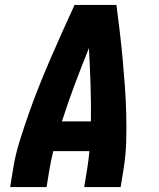

<svg xmlns="http://www.w3.org/2000/svg" viewBox="-20 -755 640 775"><path d="M21 0 33 -74Q42 -130 59.5 -186Q77 -242 96.5 -297.5Q116 -353 138 -408Q160 -463 183.5 -517.5Q207 -572 231.5 -626.5Q256 -681 281 -735H450Q457 -681 463.5 -626.5Q470 -572 475 -517.5Q480 -463 484 -408Q488 -353 489.5 -297.5Q491 -242 489.5 -186Q488 -130 479 -74L467 0H320L332 -74Q335 -91 337 -109Q339 -127 341 -145H195Q191 -127 187 -109.5Q183 -92 180 -74L168 0ZM230 -265H347Q348 -339 345.5 -413Q343 -487 339 -561Q309 -487 281.5 -413.5Q254 -340 230 -265Z"/></svg>

Font: Iosevka Curly HvExObl
Style: Regular
Weight: 900
Width: 7
Italic angle: -9°
Monospace: yes
Designer: Belleve Invis
Foundry: Belleve Invis
Version: Version 11.1.0; ttfautohint (v1.8.3)